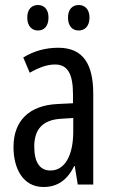

<svg xmlns="http://www.w3.org/2000/svg" viewBox="-20 -738 456 768"><path d="M89 -668C89 -633 108 -616 132 -616C156 -616 174 -633 174 -668C174 -701 156 -718 132 -718C108 -718 89 -702 89 -668ZM252 -668C252 -633 270 -616 295 -616C319 -616 338 -633 338 -668C338 -701 319 -718 295 -718C271 -718 252 -702 252 -668ZM213 -547C162 -547 115 -534 73 -508L99 -447C137 -469 170 -480 200 -480C251 -480 272 -442 272 -360V-325L211 -322C98 -317 34 -256 34 -150C34 -65 71 10 154 10C210 10 249 -18 277 -74H279L291 0H353V-362C353 -480 314 -547 213 -547ZM225 -263 273 -266V-212C273 -114 238 -56 182 -56C141 -56 117 -86 117 -152C117 -222 152 -259 225 -263Z"/></svg>

Font: Noto Sans Arabic ExtCond
Style: Regular
Weight: 400
Width: 2
Designer: Monotype Design Team, Nadine Chahine, Nizar Qandah and Khaled Hosny
Foundry: Monotype Imaging Inc.
Version: Version 2.012